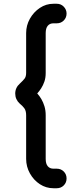

<svg xmlns="http://www.w3.org/2000/svg" viewBox="-20 -816 434 1021"><path d="M264 185Q225 185 192 163.5Q159 142 139 106Q119 70 119 29V-203Q119 -227 109.5 -240Q100 -253 85 -265Q61 -287 61 -318.5Q61 -350 86 -372Q101 -386 110 -397Q119 -408 119 -428V-640Q119 -681 139 -716.5Q159 -752 192 -774Q225 -796 264 -796H282Q304 -796 319 -780.5Q334 -765 334 -744Q334 -722 319 -707Q304 -692 282 -692H264Q245 -692 234 -679Q223 -666 223 -640V-428Q223 -402 216 -382Q209 -362 199 -346.5Q189 -331 178 -319Q190 -306 200 -289Q210 -272 216.5 -250.5Q223 -229 223 -203V29Q223 55 234 68Q245 81 264 81H282Q304 81 319 96Q334 111 334 133Q334 155 319 170Q304 185 282 185Z"/></svg>

Font: National Park SemiBold
Style: Regular
Weight: 600
Designer: Andrea Herstowski, Ben Hoepner
Version: Version 1.009